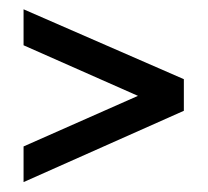

<svg xmlns="http://www.w3.org/2000/svg" viewBox="-20 -438 438 405"><path d="M29.7 -418.4 367.8 -271V-204.3L29.7 -53.9V-129.1L271 -235.8L29.7 -342.5Z"/></svg>

Font: Parastoo
Style: Regular
Weight: 400
Foundry: Saber Rastikerdar (saber.rastikerdar@gmail.com)
Version: Version 3.000